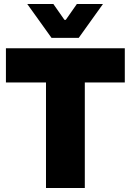

<svg xmlns="http://www.w3.org/2000/svg" viewBox="-20 -946 653 966"><path d="M607.9 -703.1H9.8V-531.2H211.4V0H406.7V-531.2H607.9ZM117.2 -925.8 239.3 -755.4H376L498 -925.8H366.7L311 -846.2H304.2L248.5 -925.8Z"/></svg>

Font: Wand UI Pro Black
Style: Regular
Weight: 900
Designer: Andreas Faust
Version: Version 1.003;FEAKit 1.0